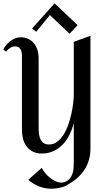

<svg xmlns="http://www.w3.org/2000/svg" viewBox="-24 -924 661 1163"><path d="M523.9 -25.9Q523.9 13.7 513.9 46.9Q503.9 80.1 485.1 107.9Q466.3 135.7 439 158.4Q411.6 181.2 377 200.2Q368.2 205.1 356.7 208.5Q345.2 211.9 333 214.4Q320.8 216.8 309.1 218Q297.4 219.2 287.1 219.2Q247.6 219.2 212.4 205.1Q177.2 190.9 147 165L229 92.8Q236.3 107.4 249 123.3Q261.7 139.2 277.8 152.1Q293.9 165 311.8 173.6Q329.6 182.1 347.2 182.1Q359.4 182.1 369.1 178.2Q387.2 170.9 397.9 158.4Q408.7 146 414.3 130.1Q419.9 114.3 421.4 96.7Q422.9 79.1 422.9 62V-176.8Q413.1 -140.6 397 -107.7Q380.9 -74.7 356.9 -49.6Q333 -24.4 301 -9.3Q269 5.9 228 5.9Q196.8 5.9 174.3 -5.9Q151.9 -17.6 137.2 -37.1Q122.6 -56.6 115.7 -82.3Q108.9 -107.9 108.9 -136.2V-588.9Q108.9 -598.6 106.9 -608.4Q105 -618.2 100.3 -625.7Q95.7 -633.3 87.9 -638.2Q80.1 -643.1 68.8 -643.1Q52.2 -643.1 37.1 -633.3Q22 -623.5 12.2 -610.8L-3.9 -625Q3.4 -639.2 14.4 -652.3Q25.4 -665.5 39.3 -675.8Q53.2 -686 68.8 -692.1Q84.5 -698.2 101.1 -698.2Q127.9 -698.2 148.4 -688Q168.9 -677.7 182.6 -660.4Q196.3 -643.1 203.1 -620.6Q210 -598.1 210 -573.2V-172.9Q210 -154.8 210.4 -133.3Q210.9 -111.8 216.3 -93Q221.7 -74.2 234.9 -61.5Q248 -48.8 272.9 -48.8Q300.8 -48.8 322.5 -65.4Q344.2 -82 361.1 -108.6Q377.9 -135.3 389.6 -168.9Q401.4 -202.6 408.7 -236.3Q416 -270 419.4 -300.5Q422.9 -331.1 422.9 -352.1V-670.9L523.9 -707ZM195.3 -731.4 170.4 -751.5 306.6 -903.8 446.3 -771.5 397.5 -719.7 278.3 -832.5Z"/></svg>

Font: Redressed
Style: Regular
Weight: 400
Designer: Astigmatic (AOETI)
Foundry: Astigmatic (AOETI)
Version: Version 1.000